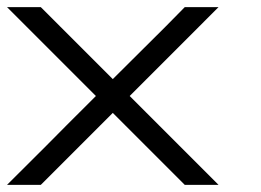

<svg xmlns="http://www.w3.org/2000/svg" viewBox="-48 -520 735 540"><path d="M66.7 0H-28.3Q109.2 -136.7 138.3 -166.7L221.7 -250L-28.3 -500H66.7L269.2 -297.5Q272.5 -300.8 416.7 -444.2L471.7 -500H566.7L316.7 -250L566.7 0H471.7L269.2 -202.5Z"/></svg>

Font: 0xA000-Mono
Style: Mono
Weight: 400
Version: Version 0.1